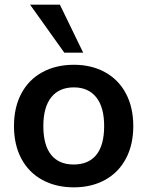

<svg xmlns="http://www.w3.org/2000/svg" viewBox="-20 -796 632 824"><path d="M40 -255Q40 -335 71.5 -394.5Q103 -454 161.5 -486Q220 -518 297 -518Q373 -518 431 -486Q489 -454 520.5 -394.5Q552 -335 552 -255Q552 -175 520.5 -115.5Q489 -56 431 -24Q373 8 297 8Q220 8 161.5 -24Q103 -56 71.5 -115.5Q40 -175 40 -255ZM427 -255Q427 -336 393 -378.5Q359 -421 297 -421Q234 -421 200 -378.5Q166 -336 166 -255Q166 -173 199.5 -131.5Q233 -90 296 -90Q360 -90 393.5 -131.5Q427 -173 427 -255ZM109 -776H237L337 -570H256Z"/></svg>

Font: Muli
Style: Bold
Weight: 700
Designer: Vernon Adams
Foundry: Vernon Adams
Version: Version 2.001